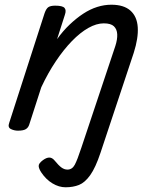

<svg xmlns="http://www.w3.org/2000/svg" viewBox="-20 -539 653 814"><path d="M406 109Q385 172 362.5 203.5Q340 235 315 245Q290 255 258 255Q230 255 202.5 238.5Q175 222 155 192Q145 177 144 165.5Q143 154 162 140Q177 129 189 129Q201 129 211 141Q229 163 241 171.5Q253 180 266 180Q286 180 297 159.5Q308 139 325 87L469 -344Q478 -372 477 -393.5Q476 -415 463 -427.5Q450 -440 420 -440Q389 -440 354.5 -420.5Q320 -401 285 -365Q250 -329 216.5 -279Q183 -229 155 -169L104 -11Q100 2 89.5 8.5Q79 15 56 15Q40 15 26 8Q12 1 19 -18L169 -483Q176 -503 185.5 -509Q195 -515 214 -515Q245 -515 253.5 -505.5Q262 -496 255 -476L222 -373Q247 -408 275.5 -435Q304 -462 333 -481Q362 -500 392 -509.5Q422 -519 452 -519Q505 -519 533 -494Q561 -469 564 -423.5Q567 -378 547 -315Z"/></svg>

Font: Playwrite NL
Style: Regular
Weight: 400
Designer: Veronika Burian, José Scaglione
Foundry: TypeTogether
Version: Version 1.002